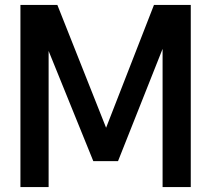

<svg xmlns="http://www.w3.org/2000/svg" viewBox="-20 -760 858 780"><path d="M605.5 -740H755V0H640.5V-561.5L459.5 -105.5H359L177.5 -553V0H63V-740H213L411 -241Z"/></svg>

Font: Encode Sans Condensed SemiBold
Style: Regular
Weight: 600
Width: 3
Designer: Multiple Designers
Foundry: Impallari Type
Version: Version 2.000